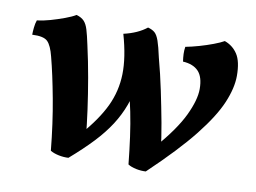

<svg xmlns="http://www.w3.org/2000/svg" viewBox="-59 -551 857 643"><g transform="rotate(10 369.5 -229.0)"><path d="M153 -467Q170 -462 179 -452.5Q188 -443 193.5 -425Q199 -407 206 -374Q218 -321 227.5 -266.5Q237 -212 244 -161Q251 -110 255 -67L237 -79Q288 -137 312.5 -188.5Q337 -240 338.5 -297.5Q340 -355 318 -432Q366 -443 396 -467Q411 -463 419.5 -455.5Q428 -448 434.5 -429.5Q441 -411 449 -374Q463 -322 474.5 -267Q486 -212 495.5 -161Q505 -110 509 -68L490 -80Q551 -150 576.5 -203.5Q602 -257 602 -294Q602 -335 584 -354Q566 -373 531 -375Q529 -388 528.5 -400.5Q528 -413 530 -425Q551 -429 575.5 -436Q600 -443 622.5 -451.5Q645 -460 657 -467Q685 -457 701 -432.5Q717 -408 717 -359Q717 -318 695.5 -267Q674 -216 621 -149Q568 -82 472 9Q456 10 439 6.5Q422 3 411 -4Q406 -53 400 -96.5Q394 -140 386 -179.5Q378 -219 368 -255L394 -278Q387 -236 374 -200.5Q361 -165 339.5 -131.5Q318 -98 286 -64Q254 -30 209 9Q193 10 176 6.5Q159 3 147 -4Q138 -96 123 -177Q108 -258 93 -315Q84 -351 70.5 -364.5Q57 -378 18 -376Q18 -386 19.5 -400.5Q21 -415 25 -426Q45 -428 69.5 -435Q94 -442 117 -450.5Q140 -459 153 -467Z"/></g></svg>

Font: Vollkorn SemiBold
Style: Italic
Weight: 600
Italic angle: -11°
Designer: Friedrich Althausen
Foundry: Friedrich Althausen
Version: Version 5.000